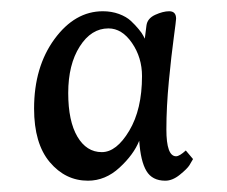

<svg xmlns="http://www.w3.org/2000/svg" viewBox="-20 -718 400 338"><path d="M307.1 -453.1 319.8 -438Q317.4 -433.6 313.5 -427.2Q309.6 -420.9 296.6 -410.4Q283.7 -399.9 271 -399.9Q248 -399.9 237.8 -417Q227.5 -434.1 225.1 -470.2Q215.3 -445.8 190.4 -422.9Q165.5 -399.9 134.8 -399.9Q95.2 -399.9 67.6 -432.6Q40 -465.3 40 -526.9Q40 -600.1 75.9 -649.2Q111.8 -698.2 161.1 -698.2Q176.3 -698.2 189.5 -693.4Q202.6 -688.5 210.4 -681.2Q218.3 -673.8 224.1 -666.7Q230 -659.7 232.4 -654.8L234.9 -649.9L237.8 -672.9Q239.3 -685.5 253.2 -691.9Q267.1 -698.2 277.8 -698.2Q290 -698.2 290 -685.1Q290 -682.1 285.9 -651.6Q281.7 -621.1 277.3 -575.4Q272.9 -529.8 272.9 -490.2Q272.9 -442.9 290 -442.9Q295.9 -442.9 307.1 -453.1ZM230 -584Q230 -616.7 212.4 -642.3Q194.8 -668 170.9 -668Q140.6 -668 120.4 -636.2Q100.1 -604.5 100.1 -554.2Q100.1 -504.9 116.2 -477.5Q132.3 -450.2 159.2 -450.2Q185.1 -450.2 207.5 -487.8Q230 -525.4 230 -584Z"/></svg>

Font: Rochester
Style: Regular
Weight: 400
Designer: Gillian Fisher
Foundry: Font Diner, Inc DBA Sideshow
Version: Version 1.005